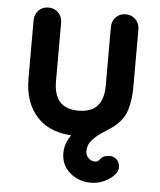

<svg xmlns="http://www.w3.org/2000/svg" viewBox="-53 -581 693 834"><g transform="rotate(5 293.5 -164.0)"><path d="M374 207Q320 207 282 174Q244 141 244 88Q244 54 262 23.5Q280 -7 309 -32.5Q338 -58 372 -76Q406 -94 437 -103L318 10Q312 10 305.5 10Q299 10 293 10Q182 10 123.5 -52Q65 -114 65 -220V-474Q65 -500 82 -517.5Q99 -535 125 -535Q151 -535 168 -517.5Q185 -500 185 -474V-220Q185 -159 212 -129.5Q239 -100 293 -100Q348 -100 375 -129.5Q402 -159 402 -220V-474Q402 -500 419 -517.5Q436 -535 462 -535Q488 -535 505 -517.5Q522 -500 522 -474V-220Q522 -170 509 -124.5Q496 -79 451 -44Q430 -30 405 -13.5Q380 3 361.5 23.5Q343 44 343 72Q343 90 355.5 102Q368 114 384 114Q390 114 395.5 111Q401 108 405 102Q414 90 426.5 87Q439 84 446 84Q464 84 477 96.5Q490 109 490 132Q490 148 473.5 165.5Q457 183 430.5 195Q404 207 374 207Z"/></g></svg>

Font: zvoove
Style: Bold
Weight: 700
Designer: Vernon Adams (Nunito) & Andrew Paglinawan (Quicksand)
Foundry: zvoove
Version: Version 3.006